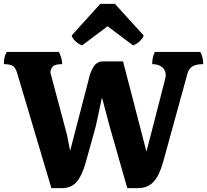

<svg xmlns="http://www.w3.org/2000/svg" viewBox="-40 -967 1072 994"><path d="M226 7 49 -588Q42 -614 28 -624.5Q14 -635 -20 -635Q-20 -652 -17 -667.5Q-14 -683 -5 -698H265Q271 -686 276.5 -669Q282 -652 282 -635Q244 -635 232.5 -621.5Q221 -608 221 -591L307 -268L323 -186L418 -551Q425 -589 443 -619Q461 -649 492 -649H597L696 -268L718 -182L741 -270L815 -558Q818 -569 818 -578Q818 -604 799 -619.5Q780 -635 748 -635Q748 -652 751 -667.5Q754 -683 762 -698H997Q1005 -684 1008.5 -668Q1012 -652 1012 -635Q978 -635 958.5 -624.5Q939 -614 931 -588L805 -130Q786 -60 755.5 -26.5Q725 7 675 7H619L527 -315L488 -462L456 -314L405 -130Q386 -60 358 -26.5Q330 7 280 7ZM385 -732Q366 -739 351 -753Q336 -767 331 -783L479 -947H555L704 -783Q698 -767 683 -753Q668 -739 649 -732L517 -831Z"/></svg>

Font: Calistoga
Style: Regular
Weight: 400
Designer: Yvonne Schuttler, Eben Sorkin
Foundry: www.sorkintype.com
Version: Version 1.010; ttfautohint (v1.8.4.7-5d5b)